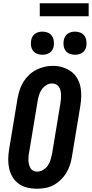

<svg xmlns="http://www.w3.org/2000/svg" viewBox="-20 -1150 564 1178"><path d="M205 8Q175 8 146.5 1Q118 -6 95 -22.5Q72 -39 57.5 -63Q43 -87 36.5 -115Q30 -143 30.5 -173.5Q31 -204 36 -234L88 -548Q93 -574 101 -599Q109 -624 123.5 -647.5Q138 -671 158 -690Q178 -709 202.5 -721.5Q227 -734 252.5 -740Q278 -746 305 -746Q335 -746 363 -737.5Q391 -729 414 -713Q437 -697 452 -672.5Q467 -648 473 -620Q479 -592 478.5 -561.5Q478 -531 473 -501L421 -187Q417 -161 408.5 -136Q400 -111 386 -88Q372 -65 351.5 -45.5Q331 -26 307 -13.5Q283 -1 257 3.5Q231 8 205 8ZM208 -97Q226 -97 243.5 -107Q261 -117 272.5 -133Q284 -149 289.5 -167.5Q295 -186 299 -204L351 -518Q353 -531 354 -544Q355 -557 354.5 -570Q354 -583 351 -595Q348 -607 341.5 -617Q335 -627 323.5 -632.5Q312 -638 299 -638Q281 -638 264 -627.5Q247 -617 236 -601Q225 -585 219.5 -567Q214 -549 211 -531L159 -217Q156 -204 155 -191Q154 -178 154.5 -165.5Q155 -153 158 -141Q161 -129 167 -118.5Q173 -108 184 -102.5Q195 -97 208 -97ZM440 -814Q423 -814 407.5 -820Q392 -826 382.5 -839Q373 -852 370.5 -868.5Q368 -885 371 -902Q373 -914 379 -925Q385 -936 395 -943Q405 -950 417 -953Q429 -956 440 -956Q457 -956 472.5 -950Q488 -944 497.5 -931Q507 -918 509.5 -901.5Q512 -885 510 -868Q508 -856 502 -845Q496 -834 485.5 -827Q475 -820 463.5 -817Q452 -814 440 -814ZM240 -814Q223 -814 207.5 -820Q192 -826 182.5 -839Q173 -852 170.5 -868.5Q168 -885 171 -902Q173 -914 179 -925Q185 -936 195 -943Q205 -950 217 -953Q229 -956 240 -956Q257 -956 272.5 -950Q288 -944 297.5 -931Q307 -918 309.5 -901.5Q312 -885 310 -868Q308 -856 302 -845Q296 -834 285.5 -827Q275 -820 263.5 -817Q252 -814 240 -814ZM224 -1050V-1130H524V-1050Z"/></svg>

Font: Iosevka Slab Extrabold
Style: Italic
Weight: 800
Italic angle: -9°
Monospace: yes
Designer: Belleve Invis
Foundry: Belleve Invis
Version: Version 11.1.0; ttfautohint (v1.8.3)